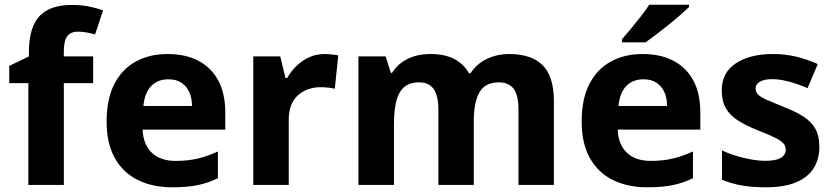

<svg xmlns="http://www.w3.org/2000/svg" viewBox="-20 -786 3544 816"><path d="M375.9 -432.6H251.3V0H100.5V-432.6H19.3V-505.9L102.9 -546.3V-563.9Q102.9 -669.7 147.7 -717.4Q192.5 -765 285.4 -765Q324.2 -765 355.8 -758.9Q387.5 -752.8 418.1 -742.1L384.1 -639.6Q369.4 -644 350.5 -647.7Q331.6 -651.5 310.8 -651.5Q280.3 -651.5 265.8 -631.8Q251.3 -612 251.3 -569.2V-546.4H375.9Z M692 -556.4Q768.4 -556.4 823.3 -527.6Q878.3 -498.8 907.9 -443.4Q937.4 -388 937.4 -307.7V-235.1H586.3Q588.3 -173.4 624.3 -137.8Q660.2 -102.2 726.8 -102.2Q778.4 -102.2 820 -112Q861.7 -121.8 906.1 -142.3V-28.7Q865.7 -8.8 821.1 0.6Q776.6 10 711.2 10Q630.3 10 567.6 -20.1Q504.8 -50.2 468.9 -112.6Q433.1 -175 433.1 -269.5Q433.1 -364.8 465.6 -428.4Q498.2 -492 556.6 -524.2Q614.9 -556.4 692 -556.4ZM695.9 -449Q650.6 -449 622.6 -420.4Q594.7 -391.8 589.5 -335.6H796Q796 -368.8 784.8 -394Q773.5 -419.1 751.4 -434.1Q729.3 -449 695.9 -449Z M1357.7 -556.4Q1373.3 -556.4 1390.5 -554.6Q1407.7 -552.8 1417.6 -550.4L1402.9 -409Q1391.8 -411.4 1376.9 -413.4Q1362 -415.4 1340.7 -415.4Q1317.6 -415.4 1294.2 -408.2Q1270.8 -401 1250.9 -385.1Q1231 -369.2 1219.1 -342.9Q1207.2 -316.6 1207.2 -277.5V0H1056.4V-546.4H1171.1L1193.3 -454.5H1200.4Q1216.1 -482.6 1240.1 -505.9Q1264.1 -529.2 1294.2 -542.8Q1324.3 -556.4 1357.7 -556.4Z M2144.5 -556.4Q2237.9 -556.4 2286 -509Q2334 -461.5 2334 -355.7V0H2183.6V-318.2Q2183.6 -381.2 2162.9 -408.6Q2142.2 -436 2100.2 -436Q2041.7 -436 2017.7 -393.8Q1993.6 -351.5 1993.6 -272.8V0H1843.2V-318.2Q1843.2 -358.9 1834.2 -385Q1825.3 -411.1 1807.4 -423.5Q1789.5 -436 1761.3 -436Q1720.1 -436 1696.7 -415Q1673.3 -394.1 1663.8 -354.1Q1654.2 -314.2 1654.2 -256V0H1503.4V-546.4H1618.9L1641.1 -476.4H1646.1Q1661.9 -501.4 1685.5 -519.3Q1709 -537.2 1740.3 -546.8Q1771.5 -556.4 1809 -556.4Q1870.4 -556.4 1910.6 -535.3Q1950.9 -514.2 1973.6 -474.3H1979.2Q2005.6 -514.8 2049 -535.6Q2092.5 -556.4 2144.5 -556.4Z M2711 -556.4Q2787.4 -556.4 2842.3 -527.6Q2897.3 -498.8 2926.9 -443.4Q2956.4 -388 2956.4 -307.7V-235.1H2605.3Q2607.3 -173.4 2643.3 -137.8Q2679.2 -102.2 2745.8 -102.2Q2797.4 -102.2 2839 -112Q2880.7 -121.8 2925.1 -142.3V-28.7Q2884.7 -8.8 2840.1 0.6Q2795.6 10 2730.2 10Q2649.3 10 2586.6 -20.1Q2523.8 -50.2 2487.9 -112.6Q2452.1 -175 2452.1 -269.5Q2452.1 -364.8 2484.6 -428.4Q2517.2 -492 2575.6 -524.2Q2633.9 -556.4 2711 -556.4ZM2714.9 -449Q2669.6 -449 2641.6 -420.4Q2613.7 -391.8 2608.5 -335.6H2815Q2815 -368.8 2803.8 -394Q2792.5 -419.1 2770.4 -434.1Q2748.3 -449 2714.9 -449ZM2908.2 -756Q2893.7 -742 2870.6 -721.7Q2847.5 -701.4 2820.6 -679.9Q2793.7 -658.4 2768.3 -638.9Q2742.9 -619.4 2723.7 -606H2623.6V-619.2Q2639.8 -638.2 2661.3 -663.9Q2682.7 -689.6 2704 -716.8Q2725.3 -744 2739.3 -766H2908.2Z M3462.2 -161.4Q3462.2 -109.4 3437.8 -70.8Q3413.3 -32.1 3363.1 -11.1Q3313 10 3236 10Q3178.2 10 3134 2.5Q3089.9 -4.9 3048.5 -22.2V-146.7Q3093.3 -125.8 3144 -114.2Q3194.7 -102.5 3231.9 -102.5Q3277.6 -102.5 3298.4 -115.1Q3319.3 -127.8 3319.3 -150.4Q3319.3 -165.5 3308.9 -177.2Q3298.5 -188.9 3271.8 -201.9Q3245.2 -214.8 3195.8 -234.2Q3147.5 -253.6 3114.4 -275.2Q3081.4 -296.7 3064.5 -326.8Q3047.5 -356.9 3047.5 -401.6Q3047.5 -477.5 3107.3 -516.9Q3167.1 -556.4 3265 -556.4Q3317.6 -556.4 3363.5 -545.3Q3409.4 -534.3 3455.5 -513.7L3412.1 -411.3Q3373.8 -428.4 3333.8 -439Q3293.7 -449.6 3263.3 -449.6Q3228.8 -449.6 3210 -439.1Q3191.3 -428.6 3191.3 -410.2Q3191.3 -395.5 3201.5 -384.6Q3211.8 -373.7 3238.3 -361.9Q3264.9 -350.2 3312.8 -330.8Q3362 -311.8 3395.2 -290.3Q3428.5 -268.7 3445.4 -238.4Q3462.2 -208.1 3462.2 -161.4Z"/></svg>

Font: Noto Sans Khmer
Style: Regular
Weight: 400
Designer: Danh Hong and the Monotype Design Team
Foundry: Monotype Imaging Inc.
Version: Version 2.003